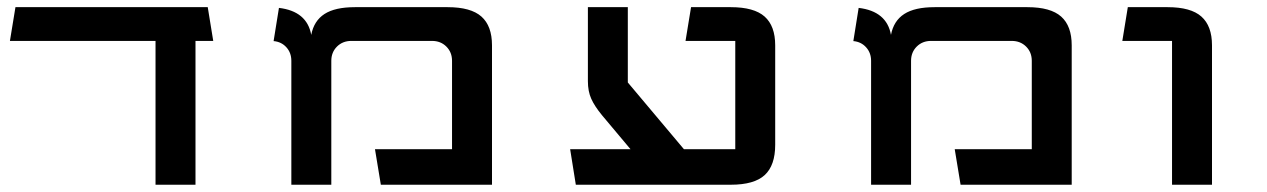

<svg xmlns="http://www.w3.org/2000/svg" viewBox="-20 -508 3485 528"><path d="M517.6 -395.5V0H407.7V-395.5H7.3L22.5 -488.3H551.3L566.4 -395.5Z M781.2 0V-340.8Q781.2 -362.8 767.6 -377.9Q753.9 -393.1 732.4 -395L747.1 -486.3Q824.2 -477.1 835.9 -412.1Q843.3 -450.7 872.3 -469.5Q901.4 -488.3 956.1 -488.3H1210.9Q1274.9 -488.3 1304 -462.4Q1333 -436.5 1333 -383.3V0H1027.3L1011.2 -97.7H1223.1V-340.8Q1223.1 -364.3 1207.5 -379.9Q1191.9 -395.5 1168 -395.5H946.3Q922.4 -395.5 906.7 -379.9Q891.1 -364.3 891.1 -340.8V0Z M2002 -395.5H1865.2L1880.4 -488.3H1989.7Q2053.7 -488.3 2082.8 -462.4Q2111.8 -436.5 2111.8 -383.3V-109.9Q2111.8 -53.2 2083 -26.6Q2054.2 0 1989.7 0H1563.5L1547.9 -97.7H1713.9L1635.7 -190.9Q1615.2 -215.8 1606 -236.3Q1596.7 -256.8 1596.7 -284.7V-488.3H1706.5V-281.2L1860.8 -97.7H2002Z M2375.5 0V-340.8Q2375.5 -362.8 2361.8 -377.9Q2348.1 -393.1 2326.7 -395L2341.3 -486.3Q2418.5 -477.1 2430.2 -412.1Q2437.5 -450.7 2466.6 -469.5Q2495.6 -488.3 2550.3 -488.3H2805.2Q2869.1 -488.3 2898.2 -462.4Q2927.2 -436.5 2927.2 -383.3V0H2621.6L2605.5 -97.7H2817.4V-340.8Q2817.4 -364.3 2801.8 -379.9Q2786.1 -395.5 2762.2 -395.5H2540.5Q2516.6 -395.5 2501 -379.9Q2485.4 -364.3 2485.4 -340.8V0Z M3203.1 -395.5H3066.4L3081.5 -488.3H3190.9Q3254.9 -488.3 3283.9 -462.4Q3313 -436.5 3313 -383.3V0H3203.1Z"/></svg>

Font: Squarish Sans CT
Style: Regular
Weight: 400
Version: Version 0.9